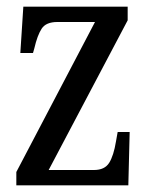

<svg xmlns="http://www.w3.org/2000/svg" viewBox="-20 -556 448 576"><path d="M29 0V-40L265 -490H152Q118 -490 105 -470Q92 -450 83 -411L79 -397H41L50 -536H363V-495L126 -46H262Q294 -46 307.5 -67.5Q321 -89 328 -132L333 -160H369L365 0Z"/></svg>

Font: Noto Serif Myanmar ExtraCondensed
Style: Regular
Weight: 400
Width: 2
Designer: Ben Mitchell and the Monotype Design Team
Foundry: Monotype Imaging Inc.
Version: Version 2.106; ttfautohint (v1.8.4.7-5d5b)